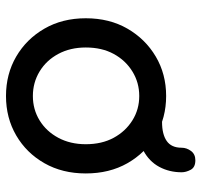

<svg xmlns="http://www.w3.org/2000/svg" viewBox="-36 -642 688 657"><g transform="rotate(90 308.5 -314.0)"><path d="M574 -263Q574 -183 539 -121.5Q504 -60 444 -25Q384 10 309 10Q234 10 174 -25Q114 -60 78.5 -121.5Q43 -183 43 -263Q43 -344 78.5 -405.5Q114 -467 174 -502.5Q234 -538 309 -538Q384 -538 444 -502.5Q504 -467 539 -405.5Q574 -344 574 -263ZM474 -263Q474 -318 452 -358.5Q430 -399 392.5 -422.5Q355 -446 309 -446Q263 -446 225 -422.5Q187 -399 165 -358.5Q143 -318 143 -263Q143 -210 165 -169Q187 -128 225 -105Q263 -82 309 -82Q355 -82 392.5 -105Q430 -128 452 -169Q474 -210 474 -263ZM398 -440V-524Q440 -524 463 -540Q486 -556 486 -591Q486 -608 497 -623Q508 -638 529 -638Q553 -638 561.5 -622Q570 -606 570 -591Q570 -549 551.5 -514.5Q533 -480 495.5 -460Q458 -440 398 -440Z"/></g></svg>

Font: Quicksand SemiBold
Style: Regular
Weight: 600
Designer: Andrew Paglinawan
Foundry: Andrew Paglinawan
Version: Version 3.006